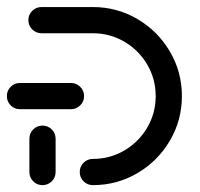

<svg xmlns="http://www.w3.org/2000/svg" viewBox="-20 -539 583 559"><path d="M103.7 -173.3Q119.6 -173.3 130.7 -162.2Q141.9 -151.1 141.9 -135.2V-38.1Q141.9 -22.2 130.7 -11.1Q119.6 0 103.7 0Q87.8 0 76.7 -11.1Q65.6 -22.2 65.6 -38.1V-135.2Q65.6 -151.1 76.7 -162.2Q87.8 -173.3 103.7 -173.3ZM224.8 -259.3Q224.8 -243.3 213.5 -232.2Q202.2 -221.1 186.7 -221.1H38.1Q22.2 -221.1 11.1 -232.2Q0 -243.3 0 -259.3Q0 -275.2 11.1 -286.3Q22.2 -297.4 38.1 -297.4H186.7Q202.2 -297.4 213.5 -286.3Q224.8 -275.2 224.8 -259.3ZM212.2 -38.1Q212.2 -54.1 223.3 -65.2Q234.4 -76.3 250.4 -76.3Q300 -76.3 342 -100.9Q384.1 -125.6 408.7 -167.6Q433.3 -209.6 433.3 -259.3Q433.3 -308.9 408.7 -350.9Q384.1 -393 342 -417.6Q300 -442.2 250.4 -442.2H100.7Q85.2 -442.2 73.9 -453.3Q62.6 -464.4 62.6 -480.4Q62.6 -496.3 73.9 -507.4Q85.2 -518.5 100.7 -518.5H250.4Q320.7 -518.5 380.2 -483.5Q439.6 -448.5 474.6 -389.1Q509.6 -329.6 509.6 -259.3Q509.6 -188.9 474.6 -129.4Q439.6 -70 380.2 -35Q320.7 0 250.4 0Q234.4 0 223.3 -11.1Q212.2 -22.2 212.2 -38.1Z"/></svg>

Font: 26F Galaxy Hebrew
Style: Bold
Weight: 700
Designer: C₂₉H₂₅N₃O₅
Version: Version 1.000